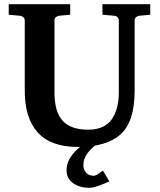

<svg xmlns="http://www.w3.org/2000/svg" viewBox="-20 -691 769 924"><path d="M703.1 -620.1 649.9 -615.2Q642.1 -614.3 635 -608.4Q627.9 -602.5 627.9 -592.8V-253.9Q627.9 -106.4 561 -45.2Q494.1 16.1 354 16.1Q225.1 16.1 162.1 -53Q99.1 -122.1 99.1 -253.9V-592.8Q99.1 -602.5 92 -608.4Q85 -614.3 76.2 -615.2L22 -620.1V-670.9H317.9V-620.1L264.2 -615.2Q255.9 -614.3 249 -608.4Q242.2 -602.5 242.2 -592.8V-246.1Q242.2 -152.3 281.7 -109.6Q321.3 -66.9 403.8 -66.9Q482.4 -66.9 517.1 -116Q551.8 -165 551.8 -246.1V-592.8Q551.8 -602.5 545.4 -608.4Q539.1 -614.3 529.8 -615.2L473.1 -620.1V-670.9H703.1ZM506.3 181.6Q485.4 191.9 456.5 202.4Q427.7 212.9 411.1 212.9Q363.8 212.9 332 190.7Q300.3 168.5 300.3 128.9Q300.3 99.1 314.2 74.7Q328.1 50.3 347.2 32.2Q366.2 14.2 381.3 3.9H444.3Q416.5 24.9 398.9 49.3Q381.3 73.7 381.3 103Q381.3 124.5 394 139.6Q406.7 154.8 431.2 154.8Q440.9 154.8 455.8 144Q470.7 133.3 475.1 129.9Z"/></svg>

Font: Charis
Style: Bold
Weight: 700
Designer: Walt Agee, Miriam Martin, Annie Olsen, Victor Gaultney, Lorna Priest, Alan Ward, Bob Hallissy, Martin Hosken, Sharon Cor
Foundry: SIL Global
Version: Version 7.000